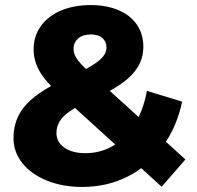

<svg xmlns="http://www.w3.org/2000/svg" viewBox="-20 -730 781 763"><path d="M113.6 -533.2Q113.6 -585.7 141.7 -625.5Q169.9 -665.3 221.3 -687.6Q272.8 -709.8 340.7 -709.8Q403 -709.8 450.4 -689.8Q497.8 -669.9 523.7 -632.3Q549.6 -594.7 549.6 -544.8Q549.6 -499.4 527.1 -462.9Q504.6 -426.4 457.7 -394.2Q410.9 -362 334.1 -329.3Q285.6 -307.1 257.3 -287.6Q229 -268.1 216.7 -247.3Q204.3 -226.4 204.3 -200.9Q204.3 -165.6 235.6 -143.4Q266.9 -121.3 319.4 -121.3Q378.8 -121.3 429 -150.3Q479.2 -179.3 514.3 -234.9Q549.4 -290.4 563.8 -368.9L703.9 -326Q682.2 -224.3 626.4 -147.6Q570.6 -70.9 488.4 -29Q406.2 12.9 306.9 12.9Q228.8 12.9 166.5 -12.3Q104.2 -37.4 68.9 -81.7Q33.6 -125.9 33.6 -181.7Q33.6 -261.4 87 -317.7Q140.4 -373.9 261.1 -426.2Q315 -450.6 345.7 -469.7Q376.4 -488.8 389.8 -505.7Q403.2 -522.6 403.2 -541.1Q403.2 -564.7 386.9 -578.9Q370.6 -593.1 341.2 -593.1Q308.9 -593.1 290.6 -577.2Q272.3 -561.3 272.3 -535.8Q272.3 -514.3 287.2 -493.6Q302.1 -472.8 347.9 -430.8L716.8 -96.4L622.4 12.1L210.9 -362.1Q159.4 -407.2 136.5 -448.2Q113.6 -489.1 113.6 -533.2Z"/></svg>

Font: iiserrat Thin
Style: Regular
Weight: 100
Designer: Akira Ohta
Foundry: Akira Ohta
Version: Version 1.200;Glyphs 3.3.1 (3343)